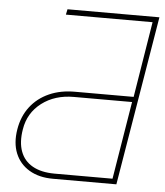

<svg xmlns="http://www.w3.org/2000/svg" viewBox="-52 -774 704 821"><g transform="rotate(5 299.5 -364.0)"><path d="M478 0H205.6Q145.5 0 103.8 -24.9Q62 -49.8 43.9 -94.2Q25.9 -138.7 35.6 -197.3Q44.9 -253.9 76.2 -294.7Q107.4 -335.4 156.7 -357.4Q206.1 -379.4 269 -378.9H519L571.8 -704.1H199.7L204.6 -727.5H599.1ZM459.5 -22.5 514.2 -356.4H264.2Q183.1 -356.4 126.7 -313.5Q70.3 -270.5 59.1 -199.2Q49.8 -143.6 64.5 -104Q79.1 -64.5 116 -43.7Q152.8 -22.9 209.5 -22.5Z"/></g></svg>

Font: Inter 20pt Thin
Style: Italic
Weight: 250
Italic angle: -9.3988°
Version: Version 4.001;git-66647c0bb